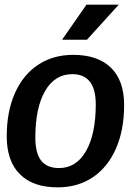

<svg xmlns="http://www.w3.org/2000/svg" viewBox="-20 -796 601 826"><path d="M9 -209Q9 -316 44 -395Q79 -474 143.5 -517Q208 -560 295 -560Q401 -560 457.5 -504.5Q514 -449 514 -344Q514 -237 479 -157Q444 -77 379.5 -33.5Q315 10 228 10Q122 10 65.5 -46.5Q9 -103 9 -209ZM392 -347Q392 -477 291 -477Q216 -477 174 -404.5Q132 -332 132 -204Q132 -137 157 -105Q182 -73 234 -73Q308 -73 350 -146Q392 -219 392 -347ZM352 -776H491L354 -625H247Z"/></svg>

Font: Krub SemiBold
Style: Italic
Weight: 600
Italic angle: -8°
Designer: Ekaluck Peanpanawate
Foundry: Cadson Demak Co.,Ltd.
Version: Version 1.000; ttfautohint (v1.6)